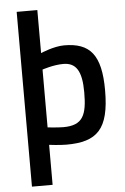

<svg xmlns="http://www.w3.org/2000/svg" viewBox="-61 -751 658 1009"><g transform="rotate(-5 268.0 -247.0)"><path d="M299 -511C244 -511 175 -481 175 -481V-708H66V214H175V3C175 3 228 10 266 10C427 10 493 -50 493 -257C493 -445 435 -511 299 -511ZM258 -83C228 -83 175 -89 175 -89V-394C175 -394 233 -414 286 -414C353 -414 383 -369 383 -256C383 -136 361 -83 258 -83Z"/></g></svg>

Font: RazerF5 SemiBold
Style: Regular
Weight: 600
Foundry: Razer Inc.
Version: Version 2